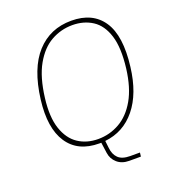

<svg xmlns="http://www.w3.org/2000/svg" viewBox="-154 -826 993 1106"><g transform="rotate(-20 342.0 -273.5)"><path d="M321 10Q190 10 129 -82Q68 -174 89 -343Q112 -527 195.5 -618.5Q279 -710 409 -710Q540 -710 601 -618.5Q662 -527 639 -343Q620 -186 546 -95Q472 -4 357 8L362 52Q366 93 389.5 116Q413 139 463 139H522L519 163H448Q403 163 374.5 138Q346 113 341 75L332 10Q327 10 321 10ZM324 -16Q394 -16 455 -50.5Q516 -85 557.5 -157.5Q599 -230 613 -343Q628 -466 604.5 -541Q581 -616 528.5 -650Q476 -684 406 -684Q336 -684 275.5 -650Q215 -616 172.5 -541Q130 -466 115 -343Q101 -230 125.5 -157.5Q150 -85 202 -50.5Q254 -16 324 -16Z"/></g></svg>

Font: Haskoy Thin
Style: Italic
Weight: 100
Designer: Ertekin Erdin
Foundry: Ertekin Erdin
Version: Version 2.000; ttfautohint (v1.8.4.7-5d5b)